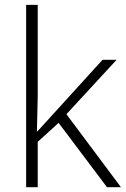

<svg xmlns="http://www.w3.org/2000/svg" viewBox="-20 -780 524 800"><path d="M136.2 -232.9 407.2 -530.8H465.8L256.8 -304.2L483.9 0H425.8L224.1 -268.1L137.2 -189V0H88.9V-759.8H137.2V-378.9L133.8 -232.9Z"/></svg>

Font: CAA NEO Sans Light
Style: Regular
Weight: 300
Version: Version 1.10